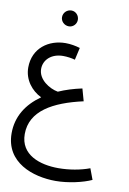

<svg xmlns="http://www.w3.org/2000/svg" viewBox="-108 -823 781 1159"><g transform="rotate(10 282.0 -244.0)"><path d="M234 -662C260 -662 281 -684 281 -710C281 -737 260 -759 234 -759C206 -759 184 -737 184 -710C184 -684 206 -662 234 -662ZM317 271C394 271 485 250 536 226L511 159C455 180 386 192 320 192C207 192 85 152 85 24C85 -118 218 -191 401 -232L380 -307C328 -296 280 -281 237 -262C185 -271 114 -315 114 -380C114 -436 160 -480 232 -480C257 -480 284 -476 305 -470L322 -545C296 -553 264 -559 233 -559C131 -559 36 -495 36 -375C36 -300 84 -240 144 -211C57 -150 6 -69 6 33C6 212 177 271 317 271Z"/></g></svg>

Font: Noto Sans Arabic UI SmCn
Style: Regular
Weight: 400
Width: 4
Designer: Monotype Design Team, Nadine Chahine and Nizar Qandah
Foundry: Monotype Imaging Inc.
Version: Version 2.010